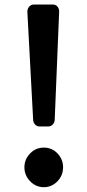

<svg xmlns="http://www.w3.org/2000/svg" viewBox="-20 -796 374 829"><path d="M149.9 -250Q138.7 -250 130.9 -259Q123 -268.1 123 -280.8L98.1 -745.6Q98.1 -758.3 106.2 -767.3Q114.3 -776.4 125.5 -776.4H208.5Q220.7 -776.4 228.3 -767.3Q235.8 -758.3 235.4 -745.6L216.3 -280.8Q216.3 -268.1 208.3 -259Q200.2 -250 189 -250ZM85.4 -73.7Q85.4 -108.4 110.4 -133.8Q134.3 -158.7 169.4 -158.7Q204.1 -158.7 228 -133.8Q252.4 -108.4 252.4 -73.7Q252.4 -38.6 228 -13.2Q203.6 12.2 169.4 12.2Q134.8 12.2 110.4 -13.2Q85.4 -38.6 85.4 -73.7Z"/></svg>

Font: Capriola
Style: Regular
Weight: 400
Designer: Viktoriya Grabowska
Foundry: Viktoriya Grabowska
Version: Version 1.007